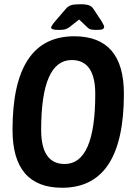

<svg xmlns="http://www.w3.org/2000/svg" viewBox="-20 -878 624 905"><path d="M273 7Q39 7 39 -266Q39 -707 330 -707Q564 -707 564 -436Q564 7 273 7ZM285 -105Q429 -105 429 -435Q429 -595 318 -595Q174 -595 174 -266Q174 -105 285 -105ZM257 -737Q237 -737 229 -740Q221 -743 221 -748Q221 -751 225 -758Q229 -765 241 -779L290 -836Q301 -849 315 -853.5Q329 -858 358 -858Q386 -858 399.5 -853Q413 -848 421 -835L458 -779Q471 -758 471 -751Q471 -745 464.5 -741Q458 -737 437 -737Q423 -737 412 -738.5Q401 -740 393 -748L353 -786L306 -749Q294 -741 283.5 -739Q273 -737 257 -737Z"/></svg>

Font: Asap Condensed Condensed SemiBold
Style: Italic
Weight: 600
Width: 3
Italic angle: -6°
Designer: Pablo Cosgaya
Foundry: Omnibus-Type
Version: Version 3.001; ttfautohint (v1.8.4.7-5d5b)